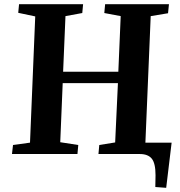

<svg xmlns="http://www.w3.org/2000/svg" viewBox="-20 -734 856 915"><path d="M349.1 0H37.1L42 -43L123 -54.2L147.9 -655.8L66.9 -672.9L70.8 -713.9H376L372.1 -671.9L292 -657.2L280.8 -392.1H543.9L555.2 -657.2L477.1 -671.9L481 -713.9H785.2L780.8 -670.9L698.2 -657.2L672.9 -54.2H797.9L772 161.1L720.2 157.2L721.2 101.1Q721.2 44.4 703.4 22.2Q685.5 0 646 0H449.2L453.1 -43L528.8 -55.2L542 -337.9H278.8L267.1 -56.2L353 -43Z"/></svg>

Font: Literata SemiBold
Style: Italic
Weight: 650
Italic angle: -2.39999°
Designer: Latin by Veronika Burian and Jose Scaglione. Greek by Irene Vlachou. Cyrillic by Vera Evstafieva
Foundry: TypeTogether
Version: Version 3.021